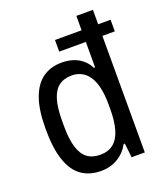

<svg xmlns="http://www.w3.org/2000/svg" viewBox="-136 -813 779 915"><g transform="rotate(-20 253.5 -355.5)"><path d="M220 12Q162 12 121.5 -16Q81 -44 59.5 -105.5Q38 -167 38 -266Q38 -362 59.5 -421.5Q81 -481 121 -509.5Q161 -538 217 -538Q248 -538 273.5 -530Q299 -522 319.5 -505.5Q340 -489 354 -462H360V-723H444V0H377L369 -72H363Q342 -33 304.5 -10.5Q267 12 220 12ZM241 -62Q284 -62 310 -84Q336 -106 348 -148Q360 -190 360 -251V-273Q360 -326 351 -362.5Q342 -399 326 -421Q310 -443 288.5 -453.5Q267 -464 242 -464Q202 -464 176 -444.5Q150 -425 137.5 -383.5Q125 -342 125 -275V-250Q125 -183 138 -141.5Q151 -100 176.5 -81Q202 -62 241 -62ZM225 -591V-650H507V-591Z"/></g></svg>

Font: Archivo SemiCondensed
Style: Regular
Weight: 400
Width: 4
Designer: Hector Gatti
Foundry: Omnibus-Type
Version: Version 2.001